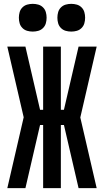

<svg xmlns="http://www.w3.org/2000/svg" viewBox="-20 -977 540 997"><path d="M482 0H388L312 -328H296V0H204V-328H188L112 0H18L103 -368L18 -735H112L188 -407H204V-735H296V-407H312L388 -735H482L397 -367ZM350 -813Q335 -813 321 -817Q307 -821 296.5 -831.5Q286 -842 282 -856Q278 -870 278 -885Q278 -900 282 -914Q286 -928 296.5 -938.5Q307 -949 321 -953Q335 -957 350 -957Q365 -957 379 -953Q393 -949 403.5 -938.5Q414 -928 418 -914Q422 -900 422 -885Q422 -870 418 -856Q414 -842 403.5 -831.5Q393 -821 379 -817Q365 -813 350 -813ZM150 -813Q135 -813 121 -817Q107 -821 96.5 -831.5Q86 -842 82 -856Q78 -870 78 -885Q78 -900 82 -914Q86 -928 96.5 -938.5Q107 -949 121 -953Q135 -957 150 -957Q165 -957 179 -953Q193 -949 203.5 -938.5Q214 -928 218 -914Q222 -900 222 -885Q222 -870 218 -856Q214 -842 203.5 -831.5Q193 -821 179 -817Q165 -813 150 -813Z"/></svg>

Font: Moesevka
Style: Bold
Weight: 700
Monospace: yes
Designer: Belleve Invis
Foundry: Belleve Invis
Version: Version 32.5.0; ttfautohint (v1.8.4)